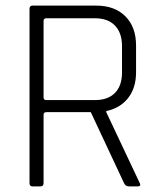

<svg xmlns="http://www.w3.org/2000/svg" viewBox="-20 -663 574 683"><path d="M124 0H95Q85 0 85 -12V-631Q85 -643 95 -643H323Q388 -643 426 -605Q464 -567 464 -501V-406Q464 -350 435.5 -314Q407 -278 358 -268V-264L477 -12Q483 0 470 0H439Q426 0 421 -12L303 -264H145Q135 -264 135 -255V-12Q135 0 124 0ZM145 -307H318Q364 -307 389 -332.5Q414 -358 414 -405V-499Q414 -546 389 -572Q364 -598 318 -598H145Q135 -598 135 -589V-316Q135 -307 145 -307Z"/></svg>

Font: Rajdhani
Style: Regular
Weight: 400
Designer: Satya Rajpurohit, Jyotish Sonowal
Foundry: Indian Type Foundry
Version: Version 1.201 February 1, 2022